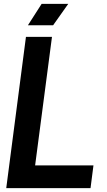

<svg xmlns="http://www.w3.org/2000/svg" viewBox="-20 -970 551 990"><path d="M446.8 0H12.2L113.8 -779.8H248L161.1 -117.2H461.9ZM194.8 -950.2H332L253.9 -839.8H124Z"/></svg>

Font: Cooper Hewitt
Style: Semibold Italic
Weight: 710
Designer: Village Type and Design LLC
Foundry: Cooper Hewitt Smithsonian Design Museum
Version: 1.000